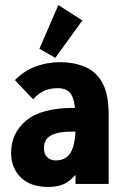

<svg xmlns="http://www.w3.org/2000/svg" viewBox="-20 -728 490 760"><path d="M170 12Q101 12 62.5 -25.5Q24 -63 24 -123Q24 -201 84 -251Q144 -301 273 -301Q275 -301 277 -301Q271 -349 254 -364Q237 -379 210 -379Q182 -379 159 -370.5Q136 -362 111 -335L39 -411Q77 -449 123 -465.5Q169 -482 217 -482Q270 -482 314 -464.5Q358 -447 384 -402.5Q410 -358 410 -276V0H279V-36Q257 -11 233 0.5Q209 12 170 12ZM154 -143Q154 -118 167 -105.5Q180 -93 201 -93Q237 -93 256 -118.5Q275 -144 279 -207Q272 -207 268 -207Q220 -207 195.5 -198Q171 -189 162.5 -174.5Q154 -160 154 -143ZM199 -499 136 -535 211 -708 306 -647Z"/></svg>

Font: Inconsolata SemiCondensed Black
Style: Regular
Weight: 900
Width: 4
Monospace: yes
Designer: Raph Levien, Cyreal, Brenton Simpson
Foundry: Raph Levien, Cyreal, Google
Version: Version 3.001; ttfautohint (v1.8.2.53-6de2)